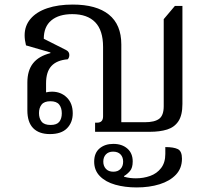

<svg xmlns="http://www.w3.org/2000/svg" viewBox="-20 -578 915 842"><path d="M199 10Q151 10 125.5 -16Q100 -42 100 -94V-216Q100 -269 125 -300.5Q150 -332 201 -345V-348L94 -379Q91 -391 89.5 -402Q88 -413 88 -423Q88 -465 114 -495.5Q140 -526 187.5 -542Q235 -558 299 -558Q403 -558 457.5 -514Q512 -470 512 -383V-42H615Q658 -42 678 -57Q698 -72 698 -112V-494L747 -552H780V-122Q780 -73 762.5 -46.5Q745 -20 713 -10Q681 0 637 0H397V-40H405Q419 -40 425.5 -47Q432 -54 432 -68V-372Q432 -445 397.5 -480.5Q363 -516 297 -516Q238 -516 205 -488.5Q172 -461 172 -408L269 -359Q277 -355 280.5 -349.5Q284 -344 284 -337Q284 -325 277 -318Q229 -314 205.5 -288.5Q182 -263 182 -213V-156L163 -164Q170 -170 182.5 -173Q195 -176 208 -176Q247 -176 273 -150.5Q299 -125 299 -81Q299 -41 274 -15.5Q249 10 199 10ZM202 -30Q229 -30 240 -44Q251 -58 251 -81Q251 -105 239.5 -119.5Q228 -134 201 -134Q174 -134 162.5 -119.5Q151 -105 151 -82Q151 -59 162.5 -44.5Q174 -30 202 -30ZM579 244Q528 244 485.5 232Q443 220 418 194.5Q393 169 393 131Q393 93 416.5 73Q440 53 477 53Q515 53 538.5 73.5Q562 94 562 130Q562 158 550 172Q538 186 524 194V197Q538 201 550.5 202.5Q563 204 576 204Q609 204 638.5 193.5Q668 183 686.5 159Q705 135 705 97V67Q742 67 760 76Q778 85 778 118Q778 160 751.5 188Q725 216 680 230Q635 244 579 244ZM477 175Q497 175 508.5 163Q520 151 520 131Q520 111 508.5 99Q497 87 476 87Q456 87 444.5 99Q433 111 433 131Q433 150 444.5 162.5Q456 175 477 175Z"/></svg>

Font: Noto Serif Thai
Style: Regular
Weight: 400
Designer: Monotype Design Team
Foundry: Monotype Imaging Inc.
Version: Version 2.001